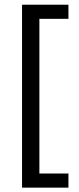

<svg xmlns="http://www.w3.org/2000/svg" viewBox="-20 -696 346 836"><path d="M76 121V-675.5H278V-614H151.5V59.5H278V121Z"/></svg>

Font: Anek Tamil Medium
Style: Regular
Weight: 400
Version: Version 1.003